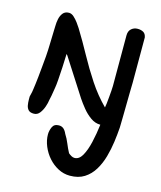

<svg xmlns="http://www.w3.org/2000/svg" viewBox="-138 -767 979 1169"><g transform="rotate(15 351.5 -182.5)"><path d="M414 303Q375 303 340 284.5Q305 266 278.5 236Q252 206 236.5 168.5Q221 131 221 94Q221 71 231.5 47.5Q242 24 272 24Q290 24 302 34.5Q314 45 322 64Q338 89 349.5 117.5Q361 146 375 172Q384 180 394 185.5Q404 191 414 191Q443 191 462.5 156.5Q482 122 494.5 67.5Q507 13 514 -45H513Q481 -45 452 -65.5Q423 -86 399.5 -115Q376 -144 360 -168L211 -400L204 -408Q203 -366 200.5 -322Q198 -278 195.5 -243.5Q193 -209 190 -193Q189 -187 186.5 -171Q184 -155 181 -138Q178 -121 175 -110Q173 -92 164.5 -67Q156 -42 141.5 -23.5Q127 -5 105 -5Q81 -5 70.5 -16.5Q60 -28 57 -45Q54 -62 54 -80V-95Q54 -97 54 -99Q54 -101 55 -104L57 -112Q62 -130 64 -148Q66 -166 69 -185Q71 -198 74 -228.5Q77 -259 80.5 -295Q84 -331 86.5 -360.5Q89 -390 89 -401Q89 -407 90 -429.5Q91 -452 91.5 -480Q92 -508 93 -530.5Q94 -553 94 -558Q94 -576 98.5 -598.5Q103 -621 116 -637.5Q129 -654 154 -654Q170 -654 185 -640.5Q200 -627 213 -609.5Q226 -592 234 -579Q277 -509 318.5 -433Q360 -357 407.5 -285Q455 -213 514 -154Q516 -162 518 -180Q520 -198 522 -220Q524 -242 525.5 -262Q527 -282 527 -292V-612Q527 -639 543.5 -653.5Q560 -668 583 -668Q604 -668 619 -659.5Q634 -651 638 -628V-342Q638 -342 637.5 -321.5Q637 -301 636.5 -268.5Q636 -236 635.5 -199.5Q635 -163 634.5 -131Q634 -99 633.5 -78.5Q633 -58 633 -58Q630 -16 623.5 32.5Q617 81 603.5 129Q590 177 566 216.5Q542 256 505 279.5Q468 303 414 303Z"/></g></svg>

Font: Fuzzy Bubbles
Style: Bold
Weight: 700
Designer: Robert E. Leuschke
Foundry: Robert E. Leuschke
Version: Version 1.010; ttfautohint (v1.8.3)